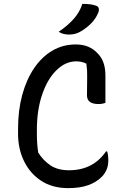

<svg xmlns="http://www.w3.org/2000/svg" viewBox="-20 -949 640 989"><path d="M331 20Q250 20 192.5 -17.5Q135 -55 104 -118.5Q73 -182 73 -260V-286Q73 -381 94.5 -460Q116 -539 155.5 -597.5Q195 -656 249.5 -688Q304 -720 370 -720Q407 -720 434 -708.5Q461 -697 480 -677Q503 -655 513 -626Q523 -597 523 -560V-419Q517 -417 508 -415Q499 -413 488 -413Q428 -413 428 -458Q428 -514 429 -549.5Q430 -585 425 -621Q411 -628 398 -630.5Q385 -633 373 -633Q317 -633 270.5 -587Q224 -541 197 -461.5Q170 -382 170 -280V-259Q170 -205 177 -163Q202 -123 239.5 -97.5Q277 -72 336 -72Q459 -72 526 -169H532Q535 -159 536.5 -147.5Q538 -136 538 -126Q538 -95 528.5 -74Q519 -53 504 -38Q476 -10 434 5Q392 20 331 20ZM404 -929Q427 -929 443 -927Q459 -925 474 -920Q486 -916 488.5 -906.5Q491 -897 487 -886Q475 -855 450.5 -829.5Q426 -804 392 -785Q367 -771 336 -771Q322 -771 309 -774Q296 -777 282 -785Q329 -817 360 -852Q391 -887 404 -929Z"/></svg>

Font: Recursive Sn Csl St
Style: Regular
Weight: 400
Version: Version 1.079;hotconv 1.0.112;makeotfexe 2.5.65598; ttfautoh